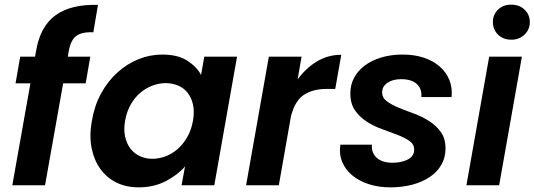

<svg xmlns="http://www.w3.org/2000/svg" viewBox="-20 -798 2302 827"><path d="M111 -439H47L67 -554H131L136 -582Q154 -685 219.5 -732.5Q285 -780 402 -777L382 -659Q331 -661 307.5 -642.5Q284 -624 276 -577L272 -554H369L349 -439H252L174 0H33Z M376 -279Q387 -344 416 -396.5Q445 -449 486 -486Q527 -523 576.5 -543Q626 -563 679 -563Q746 -563 787 -536.5Q828 -510 846 -475L860 -554H1001L903 0H762L777 -81Q746 -45 694.5 -18Q643 9 577 9Q524 9 482 -11.5Q440 -32 412.5 -70Q385 -108 374.5 -161Q364 -214 376 -279ZM811 -277Q818 -316 811.5 -346.5Q805 -377 788.5 -398Q772 -419 747 -429.5Q722 -440 694 -440Q666 -440 637.5 -429.5Q609 -419 585 -399Q561 -379 543.5 -348.5Q526 -318 519 -279Q512 -240 519 -209Q526 -178 542.5 -157Q559 -136 583.5 -125Q608 -114 636 -114Q664 -114 692.5 -124.5Q721 -135 745 -156Q769 -177 786.5 -207.5Q804 -238 811 -277Z M1040 0 1138 -554H1279L1262 -456Q1297 -504 1344.5 -533Q1392 -562 1450 -562L1424 -415H1387Q1328 -415 1289 -389.5Q1250 -364 1233 -296L1181 0Z M1899 -158Q1899 -119 1881 -88Q1863 -57 1831 -35.5Q1799 -14 1755.5 -2.5Q1712 9 1661 9Q1611 9 1569 -4.5Q1527 -18 1497.5 -42.5Q1468 -67 1454 -100.5Q1440 -134 1446 -175H1582Q1579 -140 1602.5 -118.5Q1626 -97 1671 -97Q1709 -97 1736.5 -111Q1764 -125 1764 -154Q1764 -177 1743.5 -191Q1723 -205 1692.5 -217Q1662 -229 1626.5 -241.5Q1591 -254 1560.5 -273.5Q1530 -293 1509.5 -322Q1489 -351 1489 -396Q1489 -433 1505.5 -463.5Q1522 -494 1551.5 -516Q1581 -538 1622.5 -550.5Q1664 -563 1714 -563Q1765 -563 1805.5 -549.5Q1846 -536 1874 -511.5Q1902 -487 1915.5 -453.5Q1929 -420 1925 -380H1795Q1798 -415 1775.5 -436Q1753 -457 1708 -457Q1672 -457 1649 -441.5Q1626 -426 1626 -400Q1626 -377 1646 -362Q1666 -347 1696.5 -334.5Q1727 -322 1762.5 -309Q1798 -296 1828.5 -276.5Q1859 -257 1879 -229Q1899 -201 1899 -158Z M2087 -554H2228L2130 0H1989ZM2182 -627Q2147 -627 2125 -649Q2103 -671 2103 -703Q2103 -735 2125 -756.5Q2147 -778 2182 -778Q2217 -778 2239.5 -756.5Q2262 -735 2262 -703Q2262 -671 2239.5 -649Q2217 -627 2182 -627Z"/></svg>

Font: SVN-Poppins SemiBold
Style: Italic
Weight: 600
Italic angle: -10°
Designer: Ninad Kale (Devanagari), Jonny Pinhorn (Latin)
Foundry: Indian Type Foundry
Version: Version 3.002 2017; ttfautohint (v1.8.3)